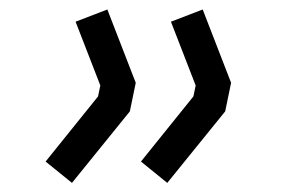

<svg xmlns="http://www.w3.org/2000/svg" viewBox="-20 -431 640 413"><path d="M396 -223.6 400.9 -247.1 347.7 -384.3 416 -410.6 477.1 -252.9 464.4 -191.4 339.8 -37.6 283.2 -83.5ZM190.9 -223.6 195.8 -247.1 142.6 -384.3 210.9 -410.6 272 -252.9 259.3 -191.4 134.8 -37.6 78.1 -83.5Z"/></svg>

Font: Anka/Coder
Style: Italic
Weight: 400
Italic angle: -12°
Monospace: yes
Version: Version 001.100